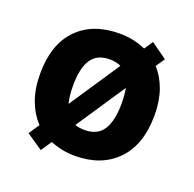

<svg xmlns="http://www.w3.org/2000/svg" viewBox="-111 -684 841 834"><g transform="rotate(20 309.5 -267.0)"><path d="M574 -274Q574 -138 502.5 -64Q431 10 308 10Q277 10 248.5 4Q220 -2 194 -12L161 37L86 -14L119 -63Q84 -100 64.5 -152.5Q45 -205 45 -274Q45 -410 116 -483Q187 -556 311 -556Q376 -556 432 -531L459 -571L533 -518L505 -477Q538 -441 556 -390Q574 -339 574 -274ZM197 -274Q197 -226 206 -193L361 -425Q339 -436 309 -436Q250 -436 223.5 -395.5Q197 -355 197 -274ZM422 -274Q422 -313 416 -343L265 -117Q283 -110 310 -110Q369 -110 395.5 -151.5Q422 -193 422 -274Z"/></g></svg>

Font: Noto Sans Hanifi Rohingya
Style: Bold
Weight: 700
Designer: Monotype Design Team and DaltonMaag
Foundry: Google LLC
Version: Version 2.102; ttfautohint (v1.8.4.7-5d5b)